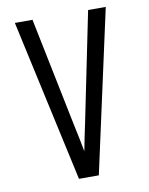

<svg xmlns="http://www.w3.org/2000/svg" viewBox="-83 -796 666 857"><g transform="rotate(-10 250.0 -367.5)"><path d="M205 0 44 -735H124L224 -245Q231 -213 237.5 -181Q244 -149 250 -117Q256 -149 262.5 -181Q269 -213 276 -245L376 -735H456L295 0Z"/></g></svg>

Font: Huly
Style: Regular
Weight: 400
Designer: Belleve Invis
Foundry: Belleve Invis
Version: Version 33.2.5; ttfautohint (v1.8.4)